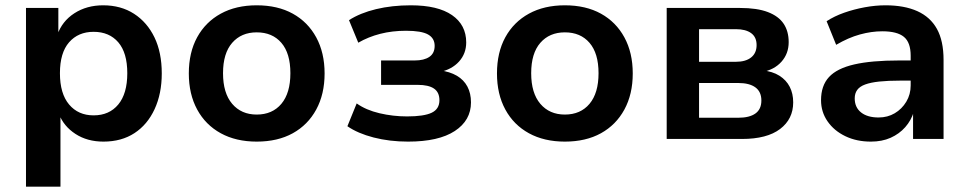

<svg xmlns="http://www.w3.org/2000/svg" viewBox="-20 -524 3654 724"><path d="M78 180V-494H200V-392H196Q214 -444 260.5 -474Q307 -504 369 -504Q436 -504 485.5 -472Q535 -440 562.5 -383Q590 -326 590 -247Q590 -171 563 -112.5Q536 -54 487 -22Q438 10 370 10Q309 10 264.5 -19Q220 -48 202 -95H208V180ZM333 -89Q392 -89 426 -130Q460 -171 460 -248Q460 -325 426 -364.5Q392 -404 333 -404Q275 -404 240.5 -364.5Q206 -325 206 -248Q206 -171 240.5 -130Q275 -89 333 -89Z M948 10Q870 10 812.5 -21.5Q755 -53 723.5 -111Q692 -169 692 -247Q692 -326 723.5 -383.5Q755 -441 812.5 -472.5Q870 -504 948 -504Q1027 -504 1084 -472.5Q1141 -441 1172.5 -383Q1204 -325 1204 -247Q1204 -169 1172.5 -111Q1141 -53 1084 -21.5Q1027 10 948 10ZM948 -92Q1007 -92 1041 -132.5Q1075 -173 1075 -248Q1075 -323 1041 -362.5Q1007 -402 948 -402Q890 -402 855.5 -362.5Q821 -323 821 -248Q821 -173 855.5 -132.5Q890 -92 948 -92Z M1519 10Q1449 10 1389 -5.5Q1329 -21 1290 -48L1325 -134Q1360 -109 1411 -97Q1462 -85 1515 -85Q1579 -85 1608 -99Q1637 -113 1637 -146Q1637 -176 1616.5 -190Q1596 -204 1555 -204H1417V-296H1544Q1579 -296 1599 -309.5Q1619 -323 1619 -351Q1619 -380 1594 -394Q1569 -408 1511 -408Q1459 -408 1414 -396.5Q1369 -385 1331 -363L1296 -448Q1338 -475 1398 -489.5Q1458 -504 1529 -504Q1631 -504 1684.5 -467Q1738 -430 1738 -364Q1738 -322 1711 -292Q1684 -262 1637 -252V-259Q1676 -254 1702.5 -238.5Q1729 -223 1742.5 -197.5Q1756 -172 1756 -138Q1756 -70 1695 -30Q1634 10 1519 10Z M2110 10Q2032 10 1974.5 -21.5Q1917 -53 1885.5 -111Q1854 -169 1854 -247Q1854 -326 1885.5 -383.5Q1917 -441 1974.5 -472.5Q2032 -504 2110 -504Q2189 -504 2246 -472.5Q2303 -441 2334.5 -383Q2366 -325 2366 -247Q2366 -169 2334.5 -111Q2303 -53 2246 -21.5Q2189 10 2110 10ZM2110 -92Q2169 -92 2203 -132.5Q2237 -173 2237 -248Q2237 -323 2203 -362.5Q2169 -402 2110 -402Q2052 -402 2017.5 -362.5Q1983 -323 1983 -248Q1983 -173 2017.5 -132.5Q2052 -92 2110 -92Z M2494 0V-494H2770Q2835 -494 2875.5 -478.5Q2916 -463 2935 -434.5Q2954 -406 2954 -365Q2954 -322 2927 -291.5Q2900 -261 2853 -252V-259Q2893 -255 2919 -238.5Q2945 -222 2958 -196.5Q2971 -171 2971 -138Q2971 -75 2921.5 -37.5Q2872 0 2778 0ZM2616 -80H2764Q2806 -80 2828.5 -96Q2851 -112 2851 -145Q2851 -178 2828.5 -194.5Q2806 -211 2764 -211H2616ZM2616 -291H2755Q2792 -291 2812.5 -307.5Q2833 -324 2833 -354Q2833 -384 2812.5 -399Q2792 -414 2755 -414H2616Z M3264 10Q3210 10 3167.5 -10.5Q3125 -31 3100.5 -66.5Q3076 -102 3076 -146Q3076 -201 3106 -233.5Q3136 -266 3201 -281Q3266 -296 3371 -296H3430V-220H3375Q3328 -220 3295.5 -216.5Q3263 -213 3242.5 -205.5Q3222 -198 3212.5 -185Q3203 -172 3203 -153Q3203 -119 3227 -100Q3251 -81 3293 -81Q3327 -81 3354 -97Q3381 -113 3397.5 -140.5Q3414 -168 3414 -202V-314Q3414 -364 3388.5 -385Q3363 -406 3307 -406Q3266 -406 3222.5 -394Q3179 -382 3133 -355L3097 -444Q3126 -463 3163 -476Q3200 -489 3240.5 -496.5Q3281 -504 3319 -504Q3390 -504 3439 -482Q3488 -460 3513 -415Q3538 -370 3538 -298V0H3423V-103H3426Q3416 -70 3393.5 -44.5Q3371 -19 3338.5 -4.5Q3306 10 3264 10Z"/></svg>

Font: Nunito Sans 10pt
Style: Bold
Weight: 700
Designer: Vernon Adams
Foundry: Vernon Adams
Version: Version 3.101;gftools[0.9.27]